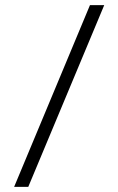

<svg xmlns="http://www.w3.org/2000/svg" viewBox="-20 -727 458 747"><path d="M35 0 330 -707H385.5L90 0Z"/></svg>

Font: Newsreader Caption Light
Style: Regular
Weight: 300
Designer: Hugues Gentile
Foundry: Production Type
Version: Version 1.001